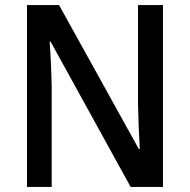

<svg xmlns="http://www.w3.org/2000/svg" viewBox="-20 -734 746 754"><path d="M620 0V-714H522V-325C523 -270 526 -198 529 -149H525L212 -714H86V0H183V-390C182 -450 179 -514 175 -570H179L493 0Z"/></svg>

Font: Noto Sans Devanagari UI SemiCondensed Medium
Style: Regular
Weight: 500
Width: 4
Designer: Jelle Bosma - Monotype Design Team
Foundry: Monotype Imaging Inc.
Version: Version 2.004